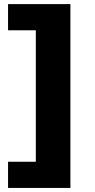

<svg xmlns="http://www.w3.org/2000/svg" viewBox="-20 -754 465 935"><path d="M322.8 -734V161.2H19.2V33.7H154.5V-606.5H19.2V-734Z"/></svg>

Font: Inter P Extra Bold
Style: Regular
Weight: 800
Designer: Rasmus Andersson
Foundry: rsms
Version: Version 3.018;git-588b23468